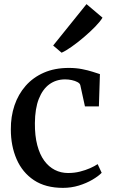

<svg xmlns="http://www.w3.org/2000/svg" viewBox="-20 -899 546 930"><path d="M285 11Q200.5 11 144.5 -26.2Q88.5 -63.5 60.5 -127.8Q32.5 -192 32.5 -272Q32 -334.5 50.2 -388.5Q68.5 -442.5 104.2 -483.2Q140 -524 192.5 -547Q245 -570 313.5 -570Q348.5 -570 377.5 -564.2Q406.5 -558.5 428.2 -551.5Q450 -544.5 464 -540L459 -383.5H391.5L369 -486.5Q367 -495 355.5 -501.2Q344 -507.5 327.8 -511Q311.5 -514.5 295.5 -514.5Q252 -514.5 219.2 -490.8Q186.5 -467 168 -420Q149.5 -373 149 -302.5Q148.5 -241.5 160.5 -196Q172.5 -150.5 194.2 -120.8Q216 -91 245.5 -76Q275 -61 309.5 -61Q340.5 -61 367.2 -67.8Q394 -74.5 416 -84.2Q438 -94 453 -104L472.5 -62Q456.5 -45.5 427.5 -28.5Q398.5 -11.5 361.8 -0.2Q325 11 285 11ZM278 -644 237.5 -678.5 399 -879 476.5 -813.5Q466 -795.5 441.5 -770.2Q417 -745 386.5 -719Q356 -693 327.2 -672.8Q298.5 -652.5 279 -644Z"/></svg>

Font: Merriweather Medium
Style: Regular
Weight: 500
Version: Version 2.100